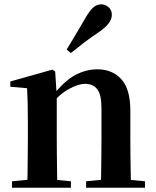

<svg xmlns="http://www.w3.org/2000/svg" viewBox="-20 -875 725 895"><path d="M36 0V-29.9L141.6 -40.2H204.7L310.6 -29.9V0ZM106.2 0Q107.9 -25.5 108.4 -67.4Q108.9 -109.4 109.4 -154.8Q109.9 -200.3 109.9 -234.8V-310.2Q109.9 -360 109 -393.7Q108.2 -427.5 106.2 -463.8L28.1 -470.7V-495.2L224.2 -550.4L237.2 -541.7L244.6 -428V-425.6V-234.8Q244.6 -200.3 245.1 -154.8Q245.6 -109.4 246.1 -67.4Q246.6 -25.5 247.6 0ZM381.3 0V-29.9L485.2 -40.2H547.8L655.9 -29.9V0ZM450 0Q451 -25.5 451.5 -66.9Q452 -108.4 452.5 -153.8Q453 -199.3 453 -234.8V-369.8Q453 -433.2 433.6 -458.7Q414.2 -484.2 376.2 -484.2Q345.6 -484.2 301.8 -460.5Q258.1 -436.8 212.5 -383.3L207.6 -425.7H222.9Q279.1 -497.3 329.7 -524.6Q380.3 -551.9 434.5 -551.9Q503.6 -551.9 545.5 -505.8Q587.5 -459.6 587.5 -360.5V-234.8Q587.5 -199.3 588 -153.8Q588.5 -108.4 589.3 -66.9Q590.2 -25.5 591.2 0ZM290.4 -643.7Q309.4 -675.4 330.3 -709.7Q351.2 -743.9 380.3 -794.7Q398.6 -826.1 415 -840.5Q431.3 -854.8 452.8 -854.8Q470.4 -854.8 485.8 -841.6Q501.3 -828.4 501.3 -805.7Q501.3 -786.2 486.7 -766.5Q472.1 -746.8 441.2 -725.6Q396.4 -695.3 366.7 -672.4Q337 -649.6 310.6 -627.8Z"/></svg>

Font: Noto Serif SC
Style: Regular
Weight: 200
Designer: Ryoko NISHIZUKA 西塚涼子 (kana & ideographs); Frank Grießhammer (Latin, Greek & Cyrillic); Wenlong ZHANG 张文龙 (bopomofo); San
Foundry: Adobe
Version: Version 2.001;hotconv 1.1.0;makeotfexe 2.6.0